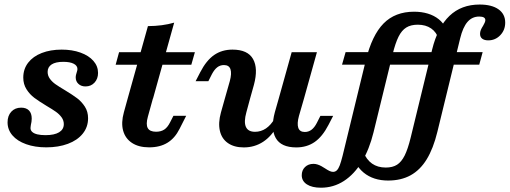

<svg xmlns="http://www.w3.org/2000/svg" viewBox="-20 -651 2291 863"><path d="M14 -101.1Q14 -130.8 30.8 -149Q47.6 -167.1 75 -167.1Q98 -167.1 110.3 -154.5Q122.6 -141.8 122.6 -117.7Q122.6 -110.7 121.5 -103.5Q120.5 -96.3 118.8 -89.7Q118.4 -85.2 117.8 -82.2Q117.1 -79.1 117.1 -75.5Q117.1 -65.1 125 -57.9Q132.8 -50.7 147.9 -47.1Q162.9 -43.5 184.5 -43.5Q224.3 -43.5 245.6 -56.4Q266.8 -69.3 266.8 -93.1Q266.8 -109.8 256.8 -123.7Q246.7 -137.6 231.2 -148.6Q215.8 -159.5 188.8 -175.4Q154.9 -195.9 134.3 -211.3Q113.7 -226.7 99.2 -249.6Q84.6 -272.5 84.6 -302.2Q84.6 -340.7 106.6 -369.2Q128.6 -397.7 167.7 -412.8Q206.7 -428 257.2 -428Q304.4 -428 341.6 -414.6Q378.8 -401.3 399.8 -377.4Q420.7 -353.6 420.7 -323.3Q420.7 -296.8 404.8 -279.6Q389 -262.5 364.4 -262.5Q344.8 -262.5 332.6 -273.9Q320.3 -285.2 320.3 -303Q320.3 -309.2 321.8 -315.1Q323.3 -321 325.1 -326.7Q326.4 -330.9 327.2 -334Q328.1 -337.2 328.1 -340.5Q328.1 -355.9 311.3 -364.5Q294.5 -373.1 264.5 -373.1Q230.1 -373.1 212.1 -361.4Q194.1 -349.6 194.1 -328Q194.1 -310.8 204.2 -297Q214.2 -283.1 229.5 -272.4Q244.8 -261.6 272.2 -245.4Q306.5 -224.6 326.7 -209.4Q346.8 -194.2 361.4 -171.7Q375.9 -149.3 375.9 -119.5Q375.9 -79.8 351.9 -50.2Q328 -20.5 285.3 -4.6Q242.7 11.3 187.8 11.3Q137 11.3 97.4 -2.9Q57.8 -17 35.9 -42.5Q14 -67.9 14 -101.1Z M762.9 -549.2 667.8 -208.2H553.9L644.9 -533.6Q710.1 -533.9 762.9 -549.2ZM515.2 -416.4H856L839.9 -359.9H499.8ZM536.8 -146.2 553.9 -208.2H667.3L644.7 -126.6Q635 -91.9 644.1 -75.4Q653.2 -58.9 681.4 -58.9Q703.2 -58.9 718.1 -68.5Q733 -78.2 744.3 -100.8L759.6 -130.6H816.9L787.1 -71.8Q766.1 -29.8 732.5 -9.3Q698.9 11.3 650.4 11.3Q603.5 11.3 573.3 -8.6Q543.1 -28.5 533.4 -64Q523.8 -99.5 536.8 -146.2Z M986.6 -358.6Q969.7 -358.6 956.6 -348.6Q943.6 -338.6 932.7 -318.1L916.5 -286H859.2L880 -326.3Q907.3 -379.3 942.4 -403.7Q977.6 -428 1024.9 -428Q1093.4 -428 1117.3 -385.8Q1141.2 -343.6 1121.3 -269.7L1104.1 -208.2H990.7L1013 -286.7Q1022.2 -320.9 1015.9 -339.8Q1009.6 -358.6 986.6 -358.6ZM1126.3 -58.6Q1153 -58.6 1175.3 -73.6Q1197.6 -88.7 1214.7 -118.1L1227.7 -88.1Q1201.2 -38.7 1162.6 -13.6Q1124 11.6 1075.7 11.6Q1032.5 11.6 1004.6 -7.8Q976.6 -27.2 968.4 -62.7Q960.1 -98.3 973 -145.2L990.7 -208.2H1104.1L1087.4 -146.4Q1075.4 -103.2 1085.2 -80.9Q1095 -58.6 1126.3 -58.6ZM1291 -416.4H1404.5L1346.4 -208.2H1232.9ZM1350 -57.8Q1367 -57.8 1380.2 -67.8Q1393.5 -77.8 1404 -98.3L1420.2 -130.3H1477.5L1456.7 -90Q1429.4 -37 1394.3 -12.7Q1359.1 11.6 1311.8 11.6Q1243.3 11.6 1219.4 -30.6Q1195.5 -72.8 1215.4 -146.7L1232.9 -208.2H1346.4L1323.7 -129.7Q1314.4 -95.5 1320.7 -76.6Q1327 -57.8 1350 -57.8Z M1577.2 79.3 1611.9 29.9Q1626.9 66.5 1652.2 84.3Q1677.6 102.1 1713.9 102.1Q1744.8 102.1 1764.7 89.4Q1784.5 76.7 1798.9 48Q1813.2 19.3 1825.8 -32L1922.3 -428.1Q1947.1 -528.9 2000.4 -579.8Q2053.6 -630.6 2135.9 -630.6Q2190.1 -630.6 2220.4 -609.3Q2250.8 -587.9 2250.8 -549.5Q2250.8 -515.9 2228.7 -492.8Q2206.6 -469.6 2174.7 -469.6Q2157.2 -469.6 2147.4 -477.1Q2137.7 -484.6 2137.7 -498.9Q2137.7 -507.9 2141.3 -516.6Q2145 -525.4 2151.4 -535.1Q2155.5 -542 2158.5 -548.8Q2161.5 -555.6 2161.5 -560.5Q2161.5 -576.6 2133.8 -576.6Q2102.2 -576.6 2081.3 -552.5Q2060.5 -528.5 2048.4 -478.8L1945.9 -58.5Q1927.6 16.6 1898.1 64.8Q1868.6 113.1 1825.7 136.8Q1782.8 160.5 1724.3 160.5Q1691.6 160.5 1663.9 151.6Q1636.2 142.7 1614.2 124.6Q1592.3 106.4 1577.2 79.3ZM1336.3 136.7Q1336.3 114.1 1351 99.8Q1365.7 85.5 1389.2 85.5Q1398.1 85.5 1407.2 88.4Q1416.3 91.3 1424.8 96Q1433.3 100.8 1441 105.8Q1452.9 113.7 1461.3 117.6Q1469.8 121.5 1477.1 121.5Q1487 121.5 1494.1 114.5Q1501.3 107.4 1507 92.5Q1512.7 77.6 1519.8 49.6L1624.3 -379.9Q1652 -492.7 1704 -545.5Q1756.1 -598.4 1841.6 -598.4Q1874.6 -598.4 1902.9 -589.9Q1931.1 -581.4 1952 -564.6Q1973 -547.8 1984.1 -524L1952.1 -474.7Q1942.3 -506.2 1918 -523.1Q1893.6 -540 1857.8 -540Q1826.6 -540 1806.1 -527.3Q1785.6 -514.7 1771.3 -486Q1757 -457.3 1744.4 -405.9L1658.8 -55.8Q1640.2 20 1606.5 76Q1572.7 132 1525.9 162.4Q1479 192.7 1422.6 192.7Q1382.3 192.7 1359.3 177.7Q1336.3 162.7 1336.3 136.7ZM1533.4 -416.7H1861.4L1846.1 -360.2H1517.3ZM1782.9 -416.7H2149.4L2134.1 -360.2H1766.7Z"/></svg>

Font: Playfair Micro SmCond SmLight
Style: Italic
Weight: 360
Width: 4
Italic angle: -15.6°
Designer: Claus Eggers Sørensen
Foundry: Claus Eggers Sørensen
Version: Version 2.203;Glyphs 3.3 (3326)